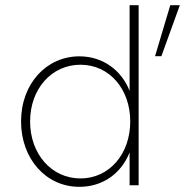

<svg xmlns="http://www.w3.org/2000/svg" viewBox="-20 -717 752 743"><path d="M287 6C377.5 6 449 -45.5 481.5 -127V0H516.5V-697H481.5V-365.5C450 -445 378.5 -499 287 -499C160.5 -499 61.5 -394 61.5 -247C61.5 -103.5 157 6 287 6ZM96.5 -247C96.5 -373 179.5 -466.5 291.5 -466.5C402.5 -466.5 484 -373.5 484 -247C484 -120.5 402.5 -26.5 291.5 -26.5C179.5 -26.5 96.5 -121 96.5 -247ZM580 -499.5H604.5L676 -697H639Z"/></svg>

Font: HK Grotesk ExtraLight
Style: Regular
Weight: 200
Designer: Alfredo Marco Pradil
Foundry: Hanken Design Co.
Version: Version 3.001;FEAKit 1.0